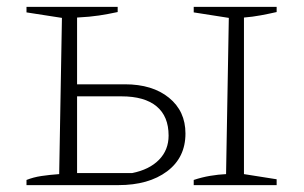

<svg xmlns="http://www.w3.org/2000/svg" viewBox="-20 -538 883 558"><path d="M57 0V-15Q77 -23 100.5 -26.5Q124 -30 152 -32L160 -486L57 -502V-518H322V-503Q294 -497 268 -493Q242 -489 204 -487V-293H343Q423 -293 471 -254Q519 -215 519 -150Q519 -80 465.5 -40Q412 0 324 0ZM543 0V-15Q567 -23 591 -27Q615 -31 637 -32L645 -486L543 -502V-518H784V-503Q762 -498 738 -493.5Q714 -489 689 -487V-32L784 -17V0ZM204 -35H364Q414 -45 442 -73.5Q470 -102 470 -144Q470 -200 435 -229Q400 -258 333 -258H204Z"/></svg>

Font: Piazzolla SC ExtraLight
Style: Regular
Weight: 200
Designer: Juan Pablo del Peral
Foundry: Huerta Tipografica
Version: Version 1.330